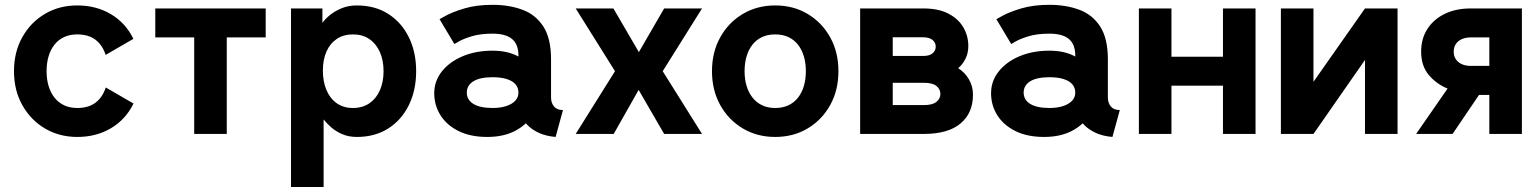

<svg xmlns="http://www.w3.org/2000/svg" viewBox="-20 -542 6230 777"><path d="M168.5 -253.9Q168.5 -286.6 176.5 -313.8Q184.6 -341.1 200.3 -361.1Q216.1 -381.1 239.3 -392Q262.5 -402.8 292.5 -402.8Q337.4 -402.8 366 -381.5Q394.5 -360.1 407.5 -319.8L519.8 -384.8Q488.5 -449.2 429 -484.6Q369.4 -520 292.5 -520Q219.2 -520 161.4 -485.6Q103.5 -451.2 70.1 -391.1Q36.6 -331.1 36.6 -253.9Q36.6 -176.8 70.2 -116.7Q103.8 -56.6 161.7 -22.2Q219.7 12.2 293 12.2Q369.9 12.2 429.4 -23.3Q489 -58.8 520.3 -123L408 -188Q395 -147.9 366.5 -126.5Q337.9 -105 293 -105Q262.9 -105 239.7 -115.8Q216.6 -126.7 200.7 -146.7Q184.8 -166.7 176.6 -194.1Q168.5 -221.4 168.5 -253.9Z M897.7 0V-390.6H1055.2V-507.8H608.4V-390.6H765.9V0Z M1286.6 -256.3Q1286.6 -300.3 1301.1 -333.3Q1315.7 -366.2 1343 -384.5Q1370.4 -402.8 1408.2 -402.8Q1447 -402.8 1474.7 -383.9Q1502.4 -365 1517.3 -331.4Q1532.2 -297.9 1532.2 -253.9Q1532.2 -210 1517.3 -176.4Q1502.4 -142.8 1474.7 -123.9Q1447 -105 1408.2 -105Q1369.6 -105 1342.4 -124.5Q1315.2 -144 1300.9 -178.2Q1286.6 -212.4 1286.6 -256.3ZM1157.7 -425.8V214.8H1289.6V-58.6Q1301.3 -43.7 1319.8 -27.2Q1338.4 -10.7 1364.5 0.7Q1390.6 12.2 1424.1 12.2Q1497.6 12.2 1551.4 -22.2Q1605.2 -56.6 1634.6 -116.7Q1664.1 -176.8 1664.1 -253.9Q1664.1 -331.1 1634.6 -391.1Q1605.2 -451.2 1551.4 -485.6Q1497.6 -520 1424.1 -520Q1390.6 -520 1362.8 -508.7Q1335 -497.3 1315.1 -481Q1295.2 -464.6 1284.7 -449.2V-507.8H1157.7Q1157.7 -507.8 1157.7 -497.8Q1157.7 -487.8 1157.7 -469.2Q1157.7 -450.7 1157.7 -425.8Z M1952.1 12.2Q2017.6 12.2 2064.5 -12.3Q2111.3 -36.9 2136.5 -77.6Q2161.6 -118.4 2161.6 -167.2Q2161.6 -216.1 2139.4 -254.4Q2117.2 -292.7 2075.1 -314.8Q2033 -336.9 1973.6 -336.9Q1905.3 -336.9 1851.9 -314.2Q1798.6 -291.5 1767.9 -252.6Q1737.3 -213.6 1737.3 -164.8Q1737.3 -116 1762.5 -75.8Q1787.6 -35.6 1835.7 -11.7Q1883.8 12.2 1952.1 12.2ZM2078.1 -167.2Q2078.1 -147.7 2064.7 -133.8Q2051.3 -119.9 2027.7 -112.4Q2004.2 -105 1973.6 -105Q1922.4 -105 1895.8 -121.5Q1869.1 -137.9 1869.1 -167.2Q1869.1 -196.5 1895.8 -213Q1922.4 -229.5 1973.6 -229.5Q2007.8 -229.5 2031.1 -222Q2054.4 -214.6 2066.3 -200.7Q2078.1 -186.8 2078.1 -167.2ZM2210 -147.5V-301.8Q2210 -387.2 2178.5 -435.3Q2147 -483.4 2093.4 -502.9Q2039.8 -522.5 1973.6 -522.5Q1907.7 -522.5 1859.5 -507.9Q1811.3 -493.4 1785 -478.9Q1758.8 -464.4 1758.8 -464.4L1818.8 -363.8Q1818.8 -363.8 1836.9 -374.3Q1855 -384.8 1889.4 -395.3Q1923.8 -405.8 1973.4 -405.8Q2001 -405.8 2020.8 -400.1Q2040.5 -394.5 2053.2 -383.3Q2065.9 -372.1 2072 -355.6Q2078.1 -339.1 2078.1 -316.9V-224.1L2090.3 -214.1V-127.4L2078.1 -115.7Q2078.1 -95.7 2087.6 -74.5Q2097.2 -53.2 2115.8 -34.7Q2134.5 -16.1 2162.7 -3.5Q2190.9 9 2228.5 12.2L2258.3 -96.7Q2234.1 -96.7 2222 -111.1Q2210 -125.5 2210 -147.5Z M2468.8 -253.9 2309.8 0H2463.6L2564.5 -178.2L2667.7 0H2821L2661.9 -253.9L2821 -507.8H2667.7L2565.4 -331.1L2462.4 -507.8H2309.8Z M2993.2 -253.9Q2993.2 -286.6 3001.2 -313.8Q3009.3 -341.1 3025 -361.1Q3040.8 -381.1 3064 -392Q3087.2 -402.8 3117.2 -402.8Q3147.2 -402.8 3170.4 -392Q3193.6 -381.1 3209.4 -361.1Q3225.1 -341.1 3233.2 -313.8Q3241.2 -286.6 3241.2 -253.9Q3241.2 -221.4 3233.2 -194.1Q3225.1 -166.7 3209.4 -146.7Q3193.6 -126.7 3170.4 -115.8Q3147.2 -105 3117.2 -105Q3087.2 -105 3064 -116.1Q3040.8 -127.2 3025 -147.5Q3009.3 -167.7 3001.2 -194.8Q2993.2 -221.9 2993.2 -253.9ZM2861.3 -253.9Q2861.3 -176.8 2894.8 -116.7Q2928.2 -56.6 2986.1 -22.2Q3043.9 12.2 3117.2 12.2Q3190.7 12.2 3248.4 -22.2Q3306.2 -56.6 3339.6 -116.7Q3373 -176.8 3373 -253.9Q3373 -331.1 3339.6 -391.1Q3306.2 -451.2 3248.4 -485.6Q3190.7 -520 3117.2 -520Q3043.9 -520 2986.1 -485.6Q2928.2 -451.2 2894.8 -391.1Q2861.3 -331.1 2861.3 -253.9Z M3716.8 -507.8H3460.9V0H3718.3Q3817.1 0 3867.3 -42.4Q3917.5 -84.7 3917.5 -158.4Q3917.5 -193.1 3900.9 -221.3Q3884.3 -249.5 3857.7 -266.1Q3876 -281.5 3887.3 -304.6Q3898.7 -327.6 3898.7 -355.5Q3898.7 -396.2 3878.8 -430.8Q3858.9 -465.3 3818.7 -486.6Q3778.6 -507.8 3716.8 -507.8ZM3718.3 -207Q3753.2 -207 3769.4 -194.3Q3785.6 -181.6 3785.6 -161.9Q3785.6 -142.3 3769.4 -129.5Q3753.2 -116.7 3718.3 -116.7H3592.8V-207ZM3718.3 -315.7H3592.8V-391.1H3715.6Q3740.7 -391.1 3753.8 -380.4Q3766.8 -369.6 3766.8 -353.3Q3766.8 -337.2 3754.3 -326.4Q3741.7 -315.7 3718.3 -315.7Z M4205.6 12.2Q4271 12.2 4317.9 -12.3Q4364.7 -36.9 4389.9 -77.6Q4415 -118.4 4415 -167.2Q4415 -216.1 4392.8 -254.4Q4370.6 -292.7 4328.5 -314.8Q4286.4 -336.9 4227.1 -336.9Q4158.7 -336.9 4105.3 -314.2Q4052 -291.5 4021.4 -252.6Q3990.7 -213.6 3990.7 -164.8Q3990.7 -116 4015.9 -75.8Q4041 -35.6 4089.1 -11.7Q4137.2 12.2 4205.6 12.2ZM4331.5 -167.2Q4331.5 -147.7 4318.1 -133.8Q4304.7 -119.9 4281.1 -112.4Q4257.6 -105 4227.1 -105Q4175.8 -105 4149.2 -121.5Q4122.6 -137.9 4122.6 -167.2Q4122.6 -196.5 4149.2 -213Q4175.8 -229.5 4227.1 -229.5Q4261.2 -229.5 4284.5 -222Q4307.9 -214.6 4319.7 -200.7Q4331.5 -186.8 4331.5 -167.2ZM4463.4 -147.5V-301.8Q4463.4 -387.2 4431.9 -435.3Q4400.4 -483.4 4346.8 -502.9Q4293.2 -522.5 4227.1 -522.5Q4161.1 -522.5 4112.9 -507.9Q4064.7 -493.4 4038.5 -478.9Q4012.2 -464.4 4012.2 -464.4L4072.3 -363.8Q4072.3 -363.8 4090.3 -374.3Q4108.4 -384.8 4142.8 -395.3Q4177.2 -405.8 4226.8 -405.8Q4254.4 -405.8 4274.2 -400.1Q4293.9 -394.5 4306.6 -383.3Q4319.3 -372.1 4325.4 -355.6Q4331.5 -339.1 4331.5 -316.9V-224.1L4343.8 -214.1V-127.4L4331.5 -115.7Q4331.5 -95.7 4341.1 -74.5Q4350.6 -53.2 4369.3 -34.7Q4387.9 -16.1 4416.1 -3.5Q4444.3 9 4481.9 12.2L4511.7 -96.7Q4487.5 -96.7 4475.5 -111.1Q4463.4 -125.5 4463.4 -147.5Z M4588.9 -507.8V0H4720.7V-195.3H4929.2V0H5061V-507.8H4929.2V-312.5H4720.7V-507.8Z M5503.9 -507.8H5635.7V0H5503.9V-299.3L5295.4 0H5163.6V-507.8H5295.4V-210.9Z M6138.9 0H6007.1V-157.7H5965.3L5858.4 0H5710.9L5838.1 -183.6Q5793.2 -201.9 5762.2 -238.5Q5731.2 -275.1 5731.2 -333.3Q5731.2 -385.7 5756.5 -424.9Q5781.7 -464.1 5826.9 -486Q5872.1 -507.8 5931.2 -507.8H6138.9ZM6007.1 -390.6H5931.2Q5911.6 -390.6 5896.1 -383.8Q5880.6 -377 5871.8 -364.1Q5863 -351.3 5863 -333Q5863 -315.2 5871.8 -302.1Q5880.6 -289.1 5896.1 -282.2Q5911.6 -275.4 5931.2 -275.4H6007.1Z"/></svg>

Font: Giphurs
Style: Regular
Weight: 400
Version: Version 2.010